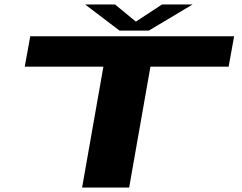

<svg xmlns="http://www.w3.org/2000/svg" viewBox="-20 -837 1078 857"><path d="M346.5 0H556.5L651.5 -539.5H1000.5L1025 -675H115L90.5 -539.5H441.5ZM513.5 -700.5H644.5L839.5 -817H703L586.5 -740.5L493.5 -817H360Z"/></svg>

Font: Anybody ExtraExpanded
Style: Bold Italic
Weight: 700
Width: 8
Italic angle: -10°
Version: Version 1.113;gftools[0.9.25]